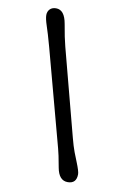

<svg xmlns="http://www.w3.org/2000/svg" viewBox="-97 -838 694 1014"><g transform="rotate(10 250.0 -331.0)"><path d="M386.2 64.5Q386.2 115.2 338.9 115.2Q291.5 115.2 279.3 47.9Q272.5 8.8 267.6 -13.2L258.8 -50.3L118.7 -571.8Q108.4 -609.9 100.6 -635.3L86.9 -678.7Q74.7 -715.3 74.7 -734.4Q74.7 -753.4 86.7 -765.9Q98.6 -778.3 120.1 -778.3Q166 -778.3 178.5 -704.8Q190.9 -631.3 202.6 -587.4L325.7 -119.1Q336.9 -76.2 347.7 -47.4L367.2 2Q386.2 48.8 386.2 64.5Z"/></g></svg>

Font: Oldenburg
Style: Regular
Weight: 400
Designer: Nicole Fally
Foundry: Nicole Fally
Version: Version 1.001